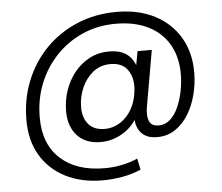

<svg xmlns="http://www.w3.org/2000/svg" viewBox="-56 -704 1120 967"><g transform="rotate(-5 503.5 -220.5)"><path d="M425 199Q318 199 237.5 158Q157 117 112.5 42Q68 -33 68 -136Q68 -242 105 -334Q142 -426 209 -494.5Q276 -563 367.5 -601.5Q459 -640 567 -640Q679 -640 760.5 -597.5Q842 -555 886.5 -479.5Q931 -404 931 -304Q931 -247 917 -191.5Q903 -136 875.5 -91.5Q848 -47 808.5 -20.5Q769 6 717 6Q667 6 640.5 -20.5Q614 -47 611 -90Q581 -45 533 -19.5Q485 6 432 6Q356 6 313.5 -40Q271 -86 271 -164Q271 -219 288.5 -269.5Q306 -320 338 -359.5Q370 -399 414.5 -422Q459 -445 513 -445Q613 -445 643 -364L656 -434H728L678 -148Q671 -105 682 -78.5Q693 -52 730 -52Q763 -52 788 -74.5Q813 -97 829.5 -134.5Q846 -172 854.5 -215.5Q863 -259 863 -300Q863 -387 826.5 -450Q790 -513 721.5 -547Q653 -581 558 -581Q467 -581 390 -547Q313 -513 256 -453Q199 -393 167.5 -314Q136 -235 136 -143Q136 -8 217.5 65.5Q299 139 440 139Q483 139 526 130.5Q569 122 607 105L619 162Q575 181 525.5 190Q476 199 425 199ZM458 -58Q500 -58 536 -81Q572 -104 595 -144.5Q618 -185 623 -238Q630 -297 603 -339Q576 -381 514 -381Q463 -381 426 -351.5Q389 -322 368.5 -275Q348 -228 348 -177Q348 -123 376 -90.5Q404 -58 458 -58Z"/></g></svg>

Font: DeepMind Sans
Style: Italic
Weight: 400
Italic angle: -10°
Designer: Jonny Pinhorn / Modifications: Colophon Foundry
Foundry: Colophon Foundry
Version: Version 1.002; ttfautohint (v1.8.2)